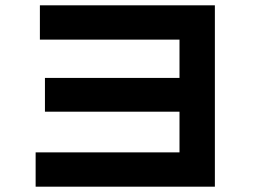

<svg xmlns="http://www.w3.org/2000/svg" viewBox="-20 -651 960 722"><path d="M788 -631V51H114V-78H655V-231H149V-358H655V-502H130V-631Z"/></svg>

Font: BM Euljiro oraeorae
Style: Regular
Weight: 400
Designer: Bongjin Kim; Bomjun Kim; Myungsoo Han; Hyesun Chae; Mikyoung Jeong; Wujin Sim; Minjae Kang; Suwha Jang;
Foundry: Sandoll Inc.
Version: Version 1.000;hotconv 1.0.109;makeexe 2.5.65596